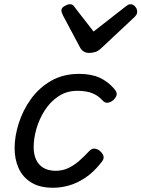

<svg xmlns="http://www.w3.org/2000/svg" viewBox="-20 -868 668 907"><path d="M231 19Q168 19 127.5 -6Q87 -31 68 -73.5Q49 -116 49 -168Q49 -224 68.5 -285.5Q88 -347 126 -400Q164 -453 221 -486Q278 -519 354 -519Q411 -519 450.5 -501Q490 -483 520 -448Q535 -430 530.5 -417.5Q526 -405 514 -394Q501 -384 488 -382.5Q475 -381 462 -396Q443 -417 415 -428Q387 -439 345 -439Q295 -439 256 -413Q217 -387 191 -346Q165 -305 152 -259.5Q139 -214 139 -173Q139 -139 150.5 -114Q162 -89 184.5 -75.5Q207 -62 241 -61Q275 -61 302.5 -74Q330 -87 354.5 -108.5Q379 -130 402 -155Q416 -169 431 -165.5Q446 -162 456 -151Q468 -139 469.5 -127Q471 -115 458 -100Q422 -54 382.5 -28Q343 -2 305 8.5Q267 19 231 19ZM597 -848Q609 -848 618.5 -837Q628 -826 628 -814Q628 -804 624.5 -798.5Q621 -793 617 -789L458 -640Q444 -627 430.5 -622.5Q417 -618 400 -618Q387 -618 376 -624.5Q365 -631 358 -644L277 -796Q273 -804 271.5 -809.5Q270 -815 270 -819Q270 -831 285 -839.5Q300 -848 309 -848Q320 -848 325.5 -843Q331 -838 335 -831L422 -719L568 -833Q575 -838 581.5 -843Q588 -848 597 -848Z"/></svg>

Font: Playwrite AU TAS
Style: Regular
Weight: 400
Designer: Veronika Burian, José Scaglione
Foundry: TypeTogether
Version: Version 1.002